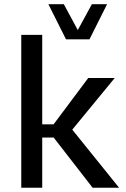

<svg xmlns="http://www.w3.org/2000/svg" viewBox="-20 -879 588 899"><path d="M289.1 -694.8H398.9L481.4 -859.4H410.2L344.2 -738.3L278.8 -859.4H206.5ZM231 -296.9H177.7V-715.8H79.6V0H177.7V-234.9H231.4L413.6 0H537.6L318.4 -272L517.1 -513.7H393.1Z"/></svg>

Font: Estedad Medium
Style: Regular
Weight: 500
Designer: Amin Abedi
Version: Version 7.3